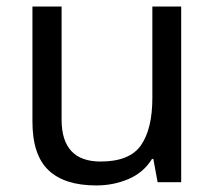

<svg xmlns="http://www.w3.org/2000/svg" viewBox="-20 -556 658 586"><path d="M533 -536V0H461L448 -71H444Q418 -29 372 -9.5Q326 10 274 10Q177 10 128 -36.5Q79 -83 79 -185V-536H168V-191Q168 -63 287 -63Q376 -63 410.5 -113Q445 -163 445 -257V-536Z"/></svg>

Font: Noto Sans Tifinagh
Style: Regular
Weight: 400
Designer: JamraPatel
Foundry: JamraPatel LLC
Version: Version 2.004; ttfautohint (v1.8.4.7-5d5b)